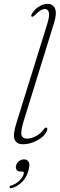

<svg xmlns="http://www.w3.org/2000/svg" viewBox="-20 -737 308 991"><path d="M258.5 -617 102.5 -113.5Q85.5 -57.5 91 -39.5Q96.5 -21.5 119 -21.5Q141 -21.5 165.2 -34.2Q189.5 -47 207 -71Q212.5 -78.5 217.5 -78.5Q226.5 -78.5 223.5 -66.5Q219 -48 199.2 -31Q179.5 -14 152.5 -3.2Q125.5 7.5 98 7.5Q65.5 7.5 55.5 -16.8Q45.5 -41 65 -103L223.5 -612Q237 -655.5 232.2 -673Q227.5 -690.5 211.5 -690.5Q202 -690.5 190 -683.8Q178 -677 161.5 -660Q150 -648.5 144 -651Q138 -653.5 144.5 -665.5Q158.5 -689.5 181.2 -703.2Q204 -717 227 -717Q253.5 -717 264 -692.5Q274.5 -668 258.5 -617ZM86 148.5Q71.5 148.5 65.5 139.5Q59.5 130.5 63 118Q66.5 103.5 78.2 94.5Q90 85.5 104 85.5Q120 85.5 127.8 98.8Q135.5 112 127 142.5Q118 177.5 94.8 201.2Q71.5 225 41.5 233.5Q31 236.5 29.5 230Q28.5 223 38.5 220.5Q63 212.5 80.2 195.5Q97.5 178.5 102.5 160Q105.5 148.5 94.5 148.5Z"/></svg>

Font: Fraunces 9pt S000 Thin
Style: Italic
Weight: 100
Italic angle: -16°
Version: Version 1.000; ttfautohint (v1.8.3)